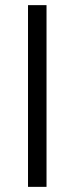

<svg xmlns="http://www.w3.org/2000/svg" viewBox="-20 -727 290 747"><path d="M89 0V-707H161V0Z"/></svg>

Font: Onest Light
Style: Regular
Weight: 300
Designer: Dmitri Voloshin, Andrey Kudryavtsev
Foundry: Dmitri Voloshin, Andrey Kudryavtsev
Version: Version 1.000;gftools[0.9.33]